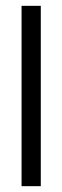

<svg xmlns="http://www.w3.org/2000/svg" viewBox="-20 -480 214 659"><path d="M120 -460V159H54V-460Z"/></svg>

Font: Genos
Style: Regular
Weight: 400
Designer: Robert E. Leuschke
Foundry: Robert E. Leuschke
Version: Version 1.010